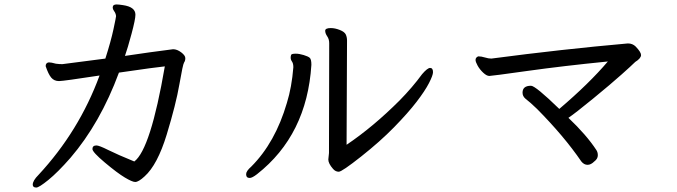

<svg xmlns="http://www.w3.org/2000/svg" viewBox="-20 -777 3040 862"><path d="M143 65Q127 65 127 52Q127 34 153 8Q335 -188 427 -438Q264 -413 245 -413Q223 -413 210 -428.5Q197 -444 185 -480Q185 -495 199 -497Q210 -497 231 -491Q246 -489 260 -489L453 -514Q478 -592 489.5 -646Q501 -700 501 -704Q501 -708 499 -714.5Q497 -721 491.5 -728.5Q486 -736 486 -743Q486 -757 503 -757Q513 -757 532 -754Q588 -746 588 -711Q588 -690 570.5 -625Q553 -560 541 -526Q654 -543 757 -556Q775 -556 793.5 -542Q812 -528 812 -516Q812 -504 806.5 -496.5Q801 -489 785.5 -399Q770 -309 728.5 -173Q687 -37 629 15Q602 40 587 40Q574 40 540.5 20Q507 0 451 -47Q395 -94 395 -108Q395 -124 413 -124Q425 -124 466 -103.5Q507 -83 583 -52Q656 -107 720 -479Q686 -476 514 -451Q430 -224 296 -68Q239 -3 197 31Q155 65 143 65Z M1101 22Q1085 22 1085 5Q1085 -9 1108 -29Q1216 -137 1268 -315Q1290 -386 1297 -475Q1297 -492 1291 -500.5Q1285 -509 1285 -518Q1285 -525 1287 -530.5Q1289 -536 1308 -536Q1323 -536 1343 -530Q1363 -524 1370.5 -517.5Q1378 -511 1378 -486Q1358 -171 1134 5Q1112 22 1101 22ZM1501 -6Q1486 -6 1475 -19Q1454 -43 1454 -61L1457 -90L1458 -583Q1458 -601 1449 -614Q1440 -627 1440 -639Q1440 -651 1465 -651Q1484 -651 1505.5 -642.5Q1527 -634 1532.5 -622Q1538 -610 1538 -595L1536 -127Q1656 -208 1774 -326Q1832 -385 1875 -444Q1899 -472 1911 -472Q1924 -472 1924 -453Q1924 -439 1906 -404Q1888 -369 1850 -319.5Q1812 -270 1749.5 -206Q1687 -142 1601 -74Q1515 -6 1501 -6Z M2618 -37Q2602 -37 2590 -52Q2512 -166 2391 -288Q2360 -318 2339 -334Q2326 -345 2326 -361Q2326 -392 2364 -392Q2384 -392 2491 -288Q2625 -402 2709 -501Q2508 -481 2347.5 -458.5Q2187 -436 2177 -436Q2165 -436 2149.5 -450.5Q2134 -465 2124.5 -482Q2115 -499 2115 -508Q2115 -519 2127 -524Q2141 -524 2157 -519Q2173 -514 2186 -514Q2504 -556 2799 -582Q2820 -582 2834 -568Q2858 -543 2858 -530Q2858 -515 2832 -499Q2829 -497 2823.5 -491Q2818 -485 2770.5 -442.5Q2723 -400 2643 -334.5Q2563 -269 2532 -248Q2613 -171 2657 -104Q2664 -94 2664 -80Q2664 -64 2648 -52Q2633 -37 2618 -37Z"/></svg>

Font: LXGW WenKai Lite
Style: Bold
Weight: 700
Designer: LXGW / Fontworks Inc.
Foundry: LXGW / Fontworks Inc.
Version: Version 1.330;April 28, 2024